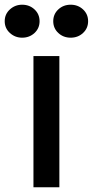

<svg xmlns="http://www.w3.org/2000/svg" viewBox="-76 -795 394 815"><path d="M176 0H66V-557H176ZM-56 -705Q-56 -735 -34 -755Q-12 -775 18 -775Q49 -775 70.5 -755Q92 -735 92 -705Q92 -675 70.5 -655Q49 -635 18 -635Q-12 -635 -34 -655Q-56 -675 -56 -705ZM150 -705Q150 -735 171.5 -755Q193 -775 224 -775Q255 -775 276.5 -755Q298 -735 298 -705Q298 -675 276.5 -655Q255 -635 224 -635Q193 -635 171.5 -655Q150 -675 150 -705Z"/></svg>

Font: Open Sauce One Medium
Style: Regular
Weight: 500
Designer: Alfredo Marco Pradil
Foundry: Creative Sauce Fz LLC
Version: Version 1.477